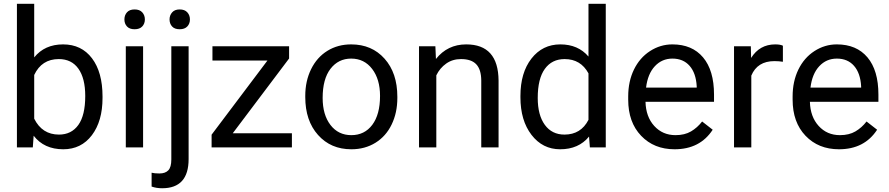

<svg xmlns="http://www.w3.org/2000/svg" viewBox="-20 -770 4645 1003"><path d="M515.6 -258.3Q515.6 -137.2 460 -63.7Q404.3 9.8 310.5 9.8Q210.4 9.8 155.8 -61L151.4 0H68.4V-750H158.7V-470.2Q213.4 -538.1 309.6 -538.1Q405.8 -538.1 460.7 -465.3Q515.6 -392.6 515.6 -266.1ZM425.3 -268.6Q425.3 -360.8 389.6 -411.1Q354 -461.4 287.1 -461.4Q197.8 -461.4 158.7 -378.4V-149.9Q200.2 -66.9 288.1 -66.9Q353 -66.9 389.2 -117.2Q425.3 -167.5 425.3 -268.6Z M727.5 0H637.2V-528.3H727.5ZM629.9 -668.5Q629.9 -690.4 643.3 -705.6Q656.7 -720.7 683.1 -720.7Q709.5 -720.7 723.1 -705.6Q736.8 -690.4 736.8 -668.5Q736.8 -646.5 723.1 -631.8Q709.5 -617.2 683.1 -617.2Q656.7 -617.2 643.3 -631.8Q629.9 -646.5 629.9 -668.5Z M965.3 -528.3V61Q965.3 213.4 827.1 213.4Q797.4 213.4 772 204.6V132.3Q787.6 136.2 813 136.2Q843.3 136.2 859.1 119.9Q875 103.5 875 63V-528.3ZM865.7 -668.5Q865.7 -689.9 879.2 -705.3Q892.6 -720.7 918.5 -720.7Q944.8 -720.7 958.5 -705.6Q972.2 -690.4 972.2 -668.5Q972.2 -646.5 958.5 -631.8Q944.8 -617.2 918.5 -617.2Q892.1 -617.2 878.9 -631.8Q865.7 -646.5 865.7 -668.5Z M1195.8 -73.7H1504.9V0H1085.4V-66.4L1377 -453.6H1089.8V-528.3H1490.2V-464.4Z M1574.7 -269Q1574.7 -346.7 1605.2 -408.7Q1635.7 -470.7 1690.2 -504.4Q1744.6 -538.1 1814.5 -538.1Q1922.4 -538.1 1989 -463.4Q2055.7 -388.7 2055.7 -264.6V-258.3Q2055.7 -181.2 2026.1 -119.9Q1996.6 -58.6 1941.7 -24.4Q1886.7 9.8 1815.4 9.8Q1708 9.8 1641.4 -64.9Q1574.7 -139.6 1574.7 -262.7ZM1665.5 -258.3Q1665.5 -170.4 1706.3 -117.2Q1747.1 -64 1815.4 -64Q1884.3 -64 1924.8 -117.9Q1965.3 -171.9 1965.3 -269Q1965.3 -356 1924.1 -409.9Q1882.8 -463.9 1814.5 -463.9Q1747.6 -463.9 1706.5 -410.6Q1665.5 -357.4 1665.5 -258.3Z M2254.4 -528.3 2257.3 -461.9Q2317.9 -538.1 2415.5 -538.1Q2583 -538.1 2584.5 -349.1V0H2494.1V-349.6Q2493.7 -406.7 2468 -434.1Q2442.4 -461.4 2388.2 -461.4Q2344.2 -461.4 2311 -438Q2277.8 -414.6 2259.3 -376.5V0H2168.9V-528.3Z M2698.7 -268.6Q2698.7 -390.1 2756.3 -464.1Q2814 -538.1 2907.2 -538.1Q3000 -538.1 3054.2 -474.6V-750H3144.5V0H3061.5L3057.1 -56.6Q3002.9 9.8 2906.2 9.8Q2814.5 9.8 2756.6 -65.4Q2698.7 -140.6 2698.7 -261.7ZM2789.1 -258.3Q2789.1 -168.5 2826.2 -117.7Q2863.3 -66.9 2928.7 -66.9Q3014.6 -66.9 3054.2 -144V-386.7Q3013.7 -461.4 2929.7 -461.4Q2863.3 -461.4 2826.2 -410.2Q2789.1 -358.9 2789.1 -258.3Z M3503.9 9.8Q3396.5 9.8 3329.1 -60.8Q3261.7 -131.3 3261.7 -249.5V-266.1Q3261.7 -344.7 3291.7 -406.5Q3321.8 -468.3 3375.7 -503.2Q3429.7 -538.1 3492.7 -538.1Q3595.7 -538.1 3652.8 -470.2Q3710 -402.3 3710 -275.9V-238.3H3352.1Q3354 -160.2 3397.7 -112.1Q3441.4 -64 3508.8 -64Q3556.6 -64 3589.8 -83.5Q3623 -103 3647.9 -135.3L3703.1 -92.3Q3636.7 9.8 3503.9 9.8ZM3492.7 -463.9Q3438 -463.9 3400.9 -424.1Q3363.8 -384.3 3355 -312.5H3619.6V-319.3Q3615.7 -388.2 3582.5 -426Q3549.3 -463.9 3492.7 -463.9Z M4069.8 -447.3Q4049.3 -450.7 4025.4 -450.7Q3936.5 -450.7 3904.8 -375V0H3814.5V-528.3H3902.3L3903.8 -467.3Q3948.2 -538.1 4029.8 -538.1Q4056.2 -538.1 4069.8 -531.2Z M4362.8 9.8Q4255.4 9.8 4188 -60.8Q4120.6 -131.3 4120.6 -249.5V-266.1Q4120.6 -344.7 4150.6 -406.5Q4180.7 -468.3 4234.6 -503.2Q4288.6 -538.1 4351.6 -538.1Q4454.6 -538.1 4511.7 -470.2Q4568.8 -402.3 4568.8 -275.9V-238.3H4210.9Q4212.9 -160.2 4256.6 -112.1Q4300.3 -64 4367.7 -64Q4415.5 -64 4448.7 -83.5Q4481.9 -103 4506.8 -135.3L4562 -92.3Q4495.6 9.8 4362.8 9.8ZM4351.6 -463.9Q4296.9 -463.9 4259.8 -424.1Q4222.7 -384.3 4213.9 -312.5H4478.5V-319.3Q4474.6 -388.2 4441.4 -426Q4408.2 -463.9 4351.6 -463.9Z"/></svg>

Font: Shabnam FD
Style: Regular
Weight: 400
Foundry: DejaVu fonts team - Redesigned by Saber Rastikerdar - Based on Vazir font
Version: Version 5.00;October 20, 2019;FontCreator 12.0.0.2547 64-bit